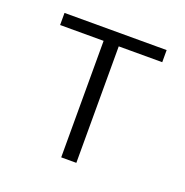

<svg xmlns="http://www.w3.org/2000/svg" viewBox="-74 -408 459 477"><g transform="rotate(20 155.0 -170.0)"><path d="M20 -340H290V-308H175V0H135V-308H20Z"/></g></svg>

Font: Glametrix
Style: Light
Weight: 300
Designer: gluk
Foundry: gluk
Version: Version 0.40